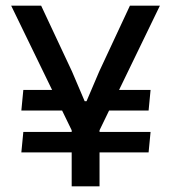

<svg xmlns="http://www.w3.org/2000/svg" viewBox="-20 -659 606 679"><path d="M323 -268 340.5 -341H512.5L505.5 -268ZM62.5 -192.5H512.5L505.5 -120H55.5ZM224 -341 242 -268H55.5L62.5 -341ZM239.5 -186 19.5 -639H125.5L234.5 -406.5L279.5 -301H286L331 -406.5L439.5 -639H545.5L326 -186ZM233.5 0V-279H332V0Z"/></svg>

Font: Anek Gujarati Medium Medium
Style: Regular
Weight: 500
Version: Version 1.003